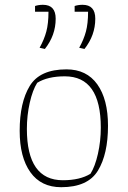

<svg xmlns="http://www.w3.org/2000/svg" viewBox="-20 -770 532 800"><path d="M145 -571Q164 -605 173 -638.5Q182 -672 182 -721H126V-745Q141 -750 159 -750Q212 -750 212 -692Q212 -623 167 -566ZM310 -571Q329 -605 338 -638.5Q347 -672 347 -721H291V-745Q306 -750 324 -750Q377 -750 377 -692Q377 -623 332 -566ZM62 -225Q62 -343 104 -412Q146 -481 257 -481Q341 -481 385.5 -418.5Q430 -356 430 -246Q430 -128 388 -59Q346 10 235 10Q151 10 106.5 -52.5Q62 -115 62 -225ZM357 -46Q376 -76 388 -129Q400 -182 400 -238Q400 -452 250 -452Q179 -452 135 -425Q116 -395 104 -342Q92 -289 92 -233Q92 -19 242 -19Q313 -19 357 -46Z"/></svg>

Font: Athiti ExtraLight
Style: Regular
Weight: 250
Version: Version 1.032